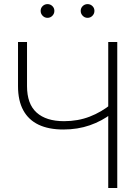

<svg xmlns="http://www.w3.org/2000/svg" viewBox="-20 -937 689 957"><path d="M295.4 -291.5Q222.7 -291.5 172.4 -315.4Q122.1 -339.4 95.9 -387.5Q69.8 -435.5 69.8 -507.8V-727.5H114.7V-507.8Q114.7 -418.9 162.4 -376Q210 -333 299.3 -333Q368.7 -333 427.2 -355.7Q485.8 -378.4 536.1 -419.4V-370.6Q487.8 -333.5 427.5 -312.5Q367.2 -291.5 295.4 -291.5ZM519.5 0V-727.5H564.5V0ZM416.5 -848.1Q402.3 -848.1 392.3 -858.4Q382.3 -868.7 382.3 -882.8Q382.3 -897 392.3 -906.7Q402.3 -916.5 416.5 -916.5Q430.7 -916.5 440.7 -906.7Q450.7 -897 450.7 -882.8Q450.7 -868.7 440.7 -858.4Q430.7 -848.1 416.5 -848.1ZM216.8 -848.1Q202.6 -848.1 192.6 -858.4Q182.6 -868.7 182.6 -882.8Q182.6 -897 192.6 -906.7Q202.6 -916.5 216.8 -916.5Q231 -916.5 241 -906.7Q251 -897 251 -882.8Q251 -868.7 241 -858.4Q231 -848.1 216.8 -848.1Z"/></svg>

Font: Inter 28pt ExtraLight
Style: Regular
Weight: 250
Designer: Rasmus Andersson
Foundry: rsms
Version: Version 4.001;git-66647c0bb